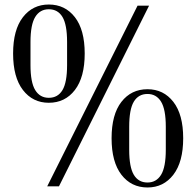

<svg xmlns="http://www.w3.org/2000/svg" viewBox="-20 -825 869 850"><path d="M38 -588Q38 -693 81.5 -749Q125 -805 196 -805Q268 -805 311.5 -749Q355 -693 355 -588Q355 -483 311.5 -426.5Q268 -370 196 -370Q125 -370 81.5 -426.5Q38 -483 38 -588ZM189 0 589 -800H640L241 0ZM277 -537V-639Q277 -716 256.5 -750Q236 -784 196 -784Q157 -784 136 -750Q115 -716 115 -639V-537Q115 -460 136 -426Q157 -392 196 -392Q236 -392 256.5 -426Q277 -460 277 -537ZM474 -213Q474 -318 517.5 -374Q561 -430 633 -430Q704 -430 747.5 -374Q791 -318 791 -213Q791 -108 747.5 -51.5Q704 5 633 5Q561 5 517.5 -51.5Q474 -108 474 -213ZM714 -162V-264Q714 -341 693 -375Q672 -409 633 -409Q593 -409 572.5 -375Q552 -341 552 -264V-162Q552 -85 572.5 -51Q593 -17 633 -17Q672 -17 693 -51Q714 -85 714 -162Z"/></svg>

Font: Prata
Style: Regular
Weight: 400
Designer: Ivan Petrov
Foundry: Cyreal
Version: Version 2.000